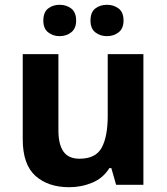

<svg xmlns="http://www.w3.org/2000/svg" viewBox="-20 -772 697 802"><path d="M579 -546V0H465L445 -70H437Q411 -28 365.5 -9Q320 10 269 10Q181 10 128 -37.5Q75 -85 75 -190V-546H224V-227Q224 -169 245 -139Q266 -109 312 -109Q380 -109 405 -155.5Q430 -202 430 -289V-546ZM161 -686Q161 -721 181 -736.5Q201 -752 229 -752Q257 -752 277.5 -736.5Q298 -721 298 -686Q298 -653 277.5 -637Q257 -621 229 -621Q201 -621 181 -637Q161 -653 161 -686ZM358 -686Q358 -721 378 -736.5Q398 -752 427 -752Q455 -752 475.5 -736.5Q496 -721 496 -686Q496 -653 475.5 -637Q455 -621 427 -621Q398 -621 378 -637Q358 -653 358 -686Z"/></svg>

Font: Noto Sans Sinhala
Style: Bold
Weight: 700
Designer: Jelle Bosma - Monotype Design Team
Foundry: Monotype Imaging Inc.
Version: Version 2.006; ttfautohint (v1.8.4.7-5d5b)